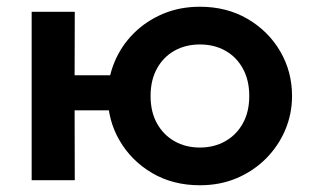

<svg xmlns="http://www.w3.org/2000/svg" viewBox="-20 -535 918 570"><path d="M74 0V-500H202L201.5 -311.5H367.5V-207.5H201.5L202 0ZM573.5 15Q493.5 15 431.8 -21.2Q370 -57.5 335 -117.8Q300 -178 300 -250Q300 -303 320 -351Q340 -399 376.8 -435.8Q413.5 -472.5 463.5 -493.8Q513.5 -515 573.5 -515Q653 -515 714.8 -479Q776.5 -443 811.8 -382.8Q847 -322.5 847 -250Q847 -197 826.8 -149.2Q806.5 -101.5 769.8 -64.5Q733 -27.5 683.2 -6.2Q633.5 15 573.5 15ZM573.5 -97Q615.5 -97 648.8 -115.8Q682 -134.5 701 -168.8Q720 -203 720 -250Q720 -297 701 -331.5Q682 -366 649 -384.5Q616 -403 573.5 -403Q531 -403 498 -384.5Q465 -366 446 -331.5Q427 -297 427 -250Q427 -203 446 -168.8Q465 -134.5 498 -115.8Q531 -97 573.5 -97Z"/></svg>

Font: Geologica Roman Medium
Style: Regular
Weight: 500
Designer: Sindre Bremnes, Frode Helland
Foundry: Monokrom Skriftforlag AS
Version: Version 1.010;gftools[0.9.28]